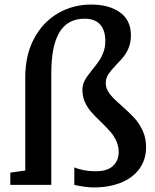

<svg xmlns="http://www.w3.org/2000/svg" viewBox="-20 -804 674 835"><path d="M89.8 -62.5V-466.8Q89.8 -564.9 128.4 -636.7Q167 -708.5 232.4 -746.3Q297.9 -784.2 376.5 -784.2Q454.1 -784.2 501.7 -750.2Q549.3 -716.3 549.3 -650.4Q549.3 -621.1 540.5 -598.4Q531.7 -575.7 518.8 -559.3Q505.9 -543 485.8 -522.5Q462.4 -498 451.2 -481Q439.9 -463.9 439.9 -441.9Q439.9 -424.3 449 -408.4Q458 -392.6 471.7 -378.7Q485.4 -364.7 509.8 -343.3Q543 -314 564 -291.3Q585 -268.6 600.1 -236.6Q615.2 -204.6 615.2 -165Q615.2 -108.9 585.7 -69.1Q556.2 -29.3 504.6 -9Q453.1 11.2 387.2 11.2Q369.1 11.2 344 7.6Q318.8 3.9 303.2 0V-76.2Q320.8 -68.4 345.5 -63.7Q370.1 -59.1 395.5 -59.1Q446.8 -59.1 471.4 -82.5Q496.1 -106 496.1 -142.1Q496.1 -168.9 485.6 -191.4Q475.1 -213.9 460.2 -231Q445.3 -248 418.9 -273.9Q392.1 -299.3 376.2 -317.6Q360.4 -335.9 349.4 -359.9Q338.4 -383.8 338.4 -413.1Q338.4 -436 349.1 -455.3Q359.9 -474.6 382.3 -502Q399.9 -523.4 411.1 -540Q422.4 -556.6 430.2 -578.1Q438 -599.6 438 -625Q438 -672.9 415 -697.8Q392.1 -722.7 348.1 -722.7Q274.9 -722.7 239 -664.3Q203.1 -606 203.1 -485.4V0H24.9V-53.2Z"/></svg>

Font: Merriweather
Style: Regular
Weight: 400
Designer: Eben Sorkin
Foundry: Eben Sorkin
Version: Version 1.584; ttfautohint (v1.6)